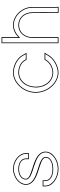

<svg xmlns="http://www.w3.org/2000/svg" viewBox="854 -1630 796 2545"><g transform="rotate(-90 1252.5 -357.0)"><path d="M495.5 -413C495.5 -505 393.5 -583 285.5 -583C179.5 -582 75.5 -505 75.5 -413C76.5 -226.1 435.5 -251 435.5 -148.7C435.5 -97.4 377.7 -60 285.5 -60C284.4 -60 283.3 -60 282.1 -60C192.1 -60 135.5 -99.6 135.5 -150V-190H55.5V-150C55.5 -57 168.5 20 285.5 20C286.2 20 287 20 287.7 20C405.5 20 515.5 -57.7 515.5 -150.8C515.5 -333.9 155.5 -313.1 155.5 -413C156.5 -464 205.5 -503 285.5 -503C366.5 -502 415.5 -465 415.5 -413V-373H495.5ZM485.5 -413 485.5 -383H425.5V-413C425.5 -473 368.9 -512 285.6 -513C202.8 -513 146.7 -471.9 145.5 -413.1C145.5 -296.1 505.5 -322.7 505.5 -150.8C505.5 -66 402.4 10 287.7 10C287 10 286.4 10 285.5 10C171.4 10 65.5 -65.4 65.5 -150V-180H125.5V-150C125.5 -90.7 190.5 -50 282.1 -50C283.3 -50 284.5 -50 285.6 -50C378.8 -50 445.5 -88.2 445.5 -148.7C445.5 -267.8 86.4 -237.6 85.5 -413C85.5 -497.2 183.2 -572 285.5 -573C389.8 -573 485.5 -497.4 485.5 -413Z M1791 -464C1749 -535 1651 -582 1567 -583H1566C1421 -583 1296 -441 1296 -281C1297 -121 1421 20 1566 20C1651 19 1751 -40 1790 -104L1827 -165H1733L1722 -146C1693 -98 1629 -61 1566 -60C1457 -60 1376 -152 1376 -281C1377 -410 1457 -503 1566 -503C1633 -502 1693 -473 1721 -424L1733 -404H1826ZM1782.4 -458.9 1808.6 -414H1738.7L1729.6 -429.1C1699.5 -481.8 1635.7 -512 1566.1 -513C1450.3 -513 1367 -414.1 1366 -281C1366 -147.9 1450.4 -50 1566.1 -50C1632.8 -51.1 1699.5 -89.4 1730.6 -140.9L1738.8 -155H1809.2L1781.5 -109.2C1744.6 -48.7 1646.9 9 1565.9 10C1427.7 10 1307 -125.7 1306 -281C1306 -436.4 1427.7 -573 1566 -573H1566.9C1647.7 -572 1742.7 -526 1782.4 -458.9Z M2433 -20V-326C2434 -461 2320 -583 2193 -583C2133.4 -582.5 2076.4 -555.4 2033 -512.6V-695V-735H1953V-695V-326V-286V-20V20H2033V-20V-286V-326C2033 -430 2100 -503 2193 -503C2286 -502 2353 -430 2353 -326L2354 -19L2355 21H2434ZM2423 -19.9 2423.8 11H2364.8L2364 -19.1L2363 -326C2363 -434.6 2292.1 -511.9 2193.1 -513C2093.9 -513 2023 -434.5 2023 -326V10H1963V-725H2023V-488.6L2040 -505.4C2081.9 -546.7 2136.6 -572.6 2193 -573C2313.7 -573 2424 -455.9 2423 -326Z"/></g></svg>

Font: Nordica Advanced
Style: RegularOL
Weight: 300
Version: Version 1.07